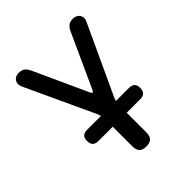

<svg xmlns="http://www.w3.org/2000/svg" viewBox="-206 -871 1011 1011"><g transform="rotate(-45 300.0 -365.0)"><path d="M300 10Q274 10 261 -2.5Q248 -15 248 -42V-189H141Q120 -189 109.5 -199.5Q99 -210 99 -231.5Q99 -253 109.5 -263Q120 -273 141 -273H244Q242 -284 237 -294L57 -682Q53 -694 54 -704.5Q55 -715 61 -723Q67 -731 76.5 -735.5Q86 -740 96 -740Q117 -740 130 -732Q143 -724 154 -701L290 -403Q295 -391 300 -391Q305 -391 310 -403L446 -701Q457 -724 470 -732Q483 -740 504 -740Q514 -740 523.5 -735.5Q533 -731 539 -723Q545 -715 546.5 -704.5Q548 -694 543 -682L363 -294Q358 -284 356 -273H453Q474 -273 484.5 -263Q495 -253 495 -231.5Q495 -210 484.5 -199.5Q474 -189 453 -189H352V-42Q352 -15 339 -2.5Q326 10 300 10Z"/></g></svg>

Font: Maple Mono Normal NL Medium
Style: Regular
Weight: 500
Monospace: yes
Designer: subframe7536
Version: Version 7.000